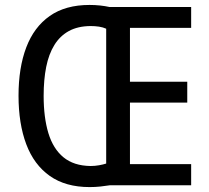

<svg xmlns="http://www.w3.org/2000/svg" viewBox="-20 -742 838 769"><path d="M338.4 -722.2Q360.4 -722.2 380.9 -720Q401.4 -717.8 418.9 -713.9H745.6V-630.4H500.5V-414.6H730V-331.1H500.5V-84.5H745.6V0H420.4Q402.3 2.9 381.8 5.1Q361.3 7.3 338.9 7.3Q242.7 7.3 179.4 -37.4Q116.2 -82 85.2 -164.3Q54.2 -246.6 54.2 -358.9Q54.2 -470.7 85.2 -552.2Q116.2 -633.8 179.2 -678Q242.2 -722.2 338.4 -722.2ZM342.3 -637.7Q291.5 -637.2 255.9 -617.7Q220.2 -598.1 197.8 -561.8Q175.3 -525.4 165 -473.9Q154.8 -422.4 154.8 -357.9Q154.8 -271.5 173.8 -208.7Q192.9 -146 234.1 -112.1Q275.4 -78.1 342.3 -77.1Q360.4 -77.1 376.7 -80.1Q393.1 -83 405.3 -86.9V-627Q392.6 -632.8 376.5 -635.3Q360.4 -637.7 342.3 -637.7Z"/></svg>

Font: Open Sans SemiCondensed Medium
Style: Regular
Weight: 500
Width: 4
Designer: Monotype Design Team
Foundry: Monotype Imaging Inc.
Version: Version 3.000